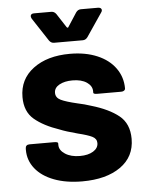

<svg xmlns="http://www.w3.org/2000/svg" viewBox="-52 -742 606 791"><g transform="rotate(-5 251.5 -346.5)"><path d="M36 -142V-147Q36 -164 53 -164H154Q171 -164 171 -158V-151Q171 -129 195 -113.5Q219 -98 256 -98Q290 -98 311 -111Q332 -124 332 -145Q332 -163 314 -172Q296 -181 255 -191Q206 -204 182 -214Q117 -236 79 -268Q41 -300 41 -360Q41 -434 99 -477.5Q157 -521 251 -521Q315 -521 363.5 -500.5Q412 -480 438.5 -443Q465 -406 465 -359Q465 -354 460.5 -350.5Q456 -347 448 -347H350Q333 -347 333 -353V-359Q333 -381 311 -396Q289 -411 252 -411Q219 -411 197.5 -399Q176 -387 176 -366Q176 -346 196.5 -336Q217 -326 264 -315Q293 -309 320 -300Q392 -279 433 -246Q474 -213 474 -150Q474 -76 415 -34.5Q356 7 257 7Q190 7 140 -12Q90 -31 63 -65Q36 -99 36 -142ZM170 -583 107 -679Q104 -685 104 -689Q104 -694 107.5 -697Q111 -700 118 -700H190Q202 -700 210 -689L247 -632Q249 -629 251.5 -629Q254 -629 255 -632L292 -689Q300 -700 312 -700H383Q390 -700 394 -697Q398 -694 398 -689Q398 -684 394 -679L329 -583Q321 -572 309 -572H190Q178 -572 170 -583Z"/></g></svg>

Font: Barlow
Style: Bold
Weight: 700
Designer: Jeremy Tribby
Foundry: Jeremy Tribby
Version: Version 1.101 August 23, 2024